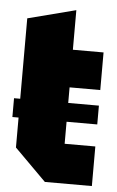

<svg xmlns="http://www.w3.org/2000/svg" viewBox="-51 -736 473 773"><g transform="rotate(5 185.0 -350.0)"><path d="M32 -650 226 -700V-540H350V-388H226V-160H350V0H160L32 -128ZM7 -249V-325H350V-249Z"/></g></svg>

Font: Tektur Condensed ExtraBold
Style: Regular
Weight: 800
Width: 3
Designer: Adam Jagosz
Foundry: Adam Jagosz
Version: Version 1.005;gftools[0.9.30]